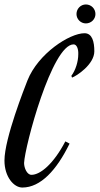

<svg xmlns="http://www.w3.org/2000/svg" viewBox="-40 -831 448 861"><path d="M253 -197C200 -96 141 -47 101 -47C81 -47 68 -78 68 -100C71 -174 193 -632 290 -632C305 -632 312 -610 311 -588C311 -555 299 -516 280 -491L283 -483C303 -490 383 -542 383 -601C383 -643 374 -682 339 -682C272 -682 131 -591 83 -470C71 -439 -20 -210 -20 -111C-20 -38 22 10 60 10C142 10 214 -68 272 -187ZM303 -768C303 -745 322 -726 345 -726C369 -726 388 -745 388 -768C388 -792 369 -811 345 -811C322 -811 303 -792 303 -768Z"/></svg>

Font: Romanesco
Style: Regular
Weight: 400
Designer: Astigmatic (AOETI)
Foundry: Astigmatic (AOETI)
Version: Version 1.000